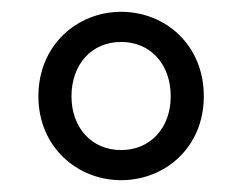

<svg xmlns="http://www.w3.org/2000/svg" viewBox="-20 -785 410 325"><path d="M185 -480C260 -480 325 -536 325 -622C325 -709 260 -765 185 -765C111 -765 45 -709 45 -622C45 -536 111 -480 185 -480ZM185 -531C135 -531 101 -569 101 -622C101 -676 135 -714 185 -714C235 -714 269 -676 269 -622C269 -569 235 -531 185 -531Z"/></svg>

Font: Noto Sans CJK SC Regular
Style: Regular
Weight: 400
Designer: Ryoko NISHIZUKA (kana & ideographs); Paul D. Hunt (Latin, Greek & Cyrillic); Wenlong ZHANG (bopomofo); Sandoll Communica
Foundry: Adobe Systems Incorporated
Version: Version 1.004;PS 1.004;hotconv 1.0.82;makeotf.lib2.5.63406